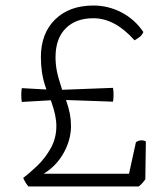

<svg xmlns="http://www.w3.org/2000/svg" viewBox="-20 -675 600 695"><path d="M482 0H83Q71 -14 64 -31Q88 -49 116 -76Q144 -103 164 -139Q184 -175 184 -219Q184 -238 179.5 -259.5Q175 -281 164 -312L59 -306Q58 -310 57.5 -317Q57 -324 57 -331Q57 -338 57.5 -345Q58 -352 59 -356L148 -351Q136 -385 132 -412.5Q128 -440 128 -468Q128 -554 179.5 -604.5Q231 -655 318 -655Q372 -655 420 -630Q468 -605 499 -559Q494 -548 486.5 -542Q479 -536 467 -529Q396 -609 318 -609Q254 -609 217.5 -572Q181 -535 181 -468Q181 -442 186 -417Q191 -392 205 -350L389 -357Q390 -352 390.5 -346Q391 -340 391 -332Q391 -324 390.5 -318Q390 -312 389 -307L219 -313Q229 -284 233 -262.5Q237 -241 237 -219Q237 -169 210.5 -121.5Q184 -74 138 -46H447L472 -160Q481 -167 492 -167Q502 -167 508 -163L506 -26Q496 -11 482 0Z"/></svg>

Font: Scope One
Style: Regular
Weight: 400
Designer: Dalton Maag Ltd
Foundry: Dalton Maag Ltd
Version: Version 1.001; ttfautohint (v1.4.1) -l 11 -r 50 -G 50 -x 14 